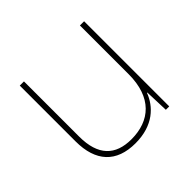

<svg xmlns="http://www.w3.org/2000/svg" viewBox="-135 -680 842 842"><g transform="rotate(-45 286.5 -259.0)"><path d="M481 -528H455V-226C455 -82 377 -15 262 -15C163 -15 108 -68 108 -186V-528H82V-182C82 -57 144 10 262 10C374 10 431 -50 454 -111H456L460 0H481Z"/></g></svg>

Font: Noto Sans Malayalam Thin
Style: Regular
Weight: 100
Designer: Jelle Bosma - Monotype Design Team
Foundry: Monotype Imaging Inc.
Version: Version 2.104